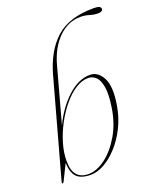

<svg xmlns="http://www.w3.org/2000/svg" viewBox="-135 -804 745 896"><g transform="rotate(-20 237.0 -356.0)"><path d="M186.5 -527 112 -255Q149 -333 203.8 -382.8Q258.5 -432.5 315 -432.5Q353.5 -432.5 377 -390Q400.5 -347.5 385 -254.5Q375.5 -198 351.5 -150Q327.5 -102 295.2 -66.8Q263 -31.5 228 -12Q193 7.5 161.5 7.5Q113 7.5 91.5 -14.2Q70 -36 68.5 -85L29 -5Q26 0.5 22.5 0Q19 -0.5 20.5 -8L153.5 -490Q184.5 -601.5 250.2 -660.2Q316 -719 438 -719Q458.5 -719 466 -714.5Q473.5 -710 473.5 -703Q473.5 -689 448.5 -689Q429.5 -689 408.8 -695.5Q388 -702 365.5 -702Q304.5 -702 256.5 -655Q208.5 -608 186.5 -527ZM302 -421.5Q270 -421.5 237.8 -400.5Q205.5 -379.5 176.5 -344.2Q147.5 -309 124.8 -266Q102 -223 88.8 -178Q75.5 -133 75.5 -93Q75.5 -44 95 -21.8Q114.5 0.5 151.5 0.5Q193 0.5 236.8 -32.2Q280.5 -65 314.2 -123Q348 -181 359 -256Q368.5 -318.5 362.2 -354.8Q356 -391 339.8 -406.2Q323.5 -421.5 302 -421.5Z"/></g></svg>

Font: Fraunces 144pt Thin
Style: Italic
Weight: 100
Italic angle: -16°
Version: Version 1.000;[b76b70a41]